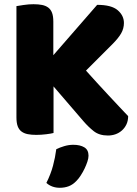

<svg xmlns="http://www.w3.org/2000/svg" viewBox="-20 -635 648 911"><path d="M234 -225V-4Q223 -1 199 2Q175 5 152 5Q129 5 111.5 1.5Q94 -2 82 -11Q70 -20 64 -36Q58 -52 58 -78V-606Q69 -608 93 -611.5Q117 -615 139 -615Q162 -615 179.5 -611.5Q197 -608 209 -599Q221 -590 227 -574Q233 -558 233 -532V-373L441 -612Q509 -612 538.5 -586.5Q568 -561 568 -526Q568 -500 555 -477Q542 -454 513 -425L388 -300Q413 -272 440.5 -242Q468 -212 494.5 -183.5Q521 -155 545.5 -129Q570 -103 588 -84Q588 -62 580 -45Q572 -28 558.5 -16Q545 -4 528 2Q511 8 492 8Q451 8 425 -12.5Q399 -33 375 -61ZM343 223Q326 241 306.5 248.5Q287 256 264 256Q226 256 200 233Q221 191 231.5 151.5Q242 112 247 73Q263 65 284.5 58.5Q306 52 328 52Q360 52 380 64Q400 76 400 104Q400 116 394.5 132.5Q389 149 381 165.5Q373 182 363 197.5Q353 213 343 223Z"/></svg>

Font: Baloo
Style: Regular
Weight: 400
Designer: Sarang Kulkarni and Ek Type
Foundry: Ek Type
Version: Version 1.100;PS 1.000;hotconv 1.0.88;makeotf.lib2.5.647800;